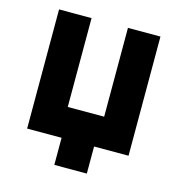

<svg xmlns="http://www.w3.org/2000/svg" viewBox="-102 -641 803 856"><g transform="rotate(15 300.0 -212.5)"><path d="M225 125H375V0H534V-550H384V-140H216V-550H66V0H225Z"/></g></svg>

Font: JetBrains Mono ExtraBold
Style: Regular
Weight: 800
Monospace: yes
Designer: Philipp Nurullin, Konstantin Bulenkov
Foundry: JetBrains
Version: Version 2.305